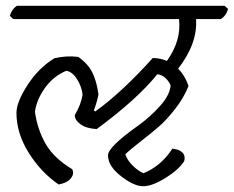

<svg xmlns="http://www.w3.org/2000/svg" viewBox="-20 -639 810 665"><path d="M354 -101Q354 -130 460 -205Q499 -233 533.5 -271Q568 -309 571 -343Q556 -377 525 -382Q455 -295 315 -192Q279 -194 259 -208.5Q239 -223 239 -240Q261 -278 266 -311Q263 -339 247 -364.5Q231 -390 210 -394Q166 -376 136.5 -335.5Q107 -295 101 -252Q110 -189 138.5 -140Q167 -91 230 -53Q238 -38 226 -22Q214 -6 183 0Q121 -43 79 -110.5Q37 -178 37 -248Q37 -285 75 -344Q113 -403 168 -437Q208 -447 251 -442Q285 -418 300 -387.5Q315 -357 321 -312Q317 -289 305 -256L310 -253Q402 -319 509 -438Q535 -438 558 -428Q609 -499 600 -573H26L14 -584Q21 -608 39 -619H758L770 -608Q763 -584 745 -573H659Q665 -489 597 -401Q621 -377 633 -341Q616 -299 586.5 -261.5Q557 -224 532.5 -202.5Q508 -181 469.5 -151Q431 -121 414 -105Q420 -85 439 -66Q458 -47 477 -39Q538 -64 577 -124Q601 -122 612 -110.5Q623 -99 618 -81Q599 -51 553 -22.5Q507 6 475.5 6Q444 6 399 -29Q354 -64 354 -101Z"/></svg>

Font: Tillana
Style: Regular
Weight: 400
Designer: Lipi Raval (Devanagari, Latin), Jonny Pinhorn (Latin)
Foundry: Indian Type Foundry
Version: Version 2.003;PS 1.0;hotconv 1.0.79;makeotf.lib2.5.61930; tt